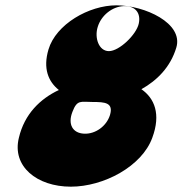

<svg xmlns="http://www.w3.org/2000/svg" viewBox="-20 -688 731 721"><path d="M642 -509C670 -601 523 -668 417 -668C314 -668 190 -597 162 -502C141 -431 161 -382 201 -350C131 -317 72 -260 51 -171C24 -63 119 13 246 13C369 13 513 -63 552 -171C585 -260 560 -319 511 -353C570 -386 620 -436 642 -509ZM501 -599C492 -558 428 -496 389 -496C351 -496 334 -546 347 -587C360 -630 401 -663 444 -665C488 -667 510 -639 501 -599ZM252 -268C270 -315 283 -305 329 -305C373 -305 407 -303 393 -256C380 -214 338 -184 296 -186C252 -188 234 -222 252 -268Z"/></svg>

Font: Drag You Down
Style: Regular
Weight: 400
Designer: Robert Jablonski
Foundry: Cannot Into Space Fonts
Version: Version 0.97